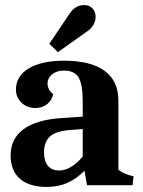

<svg xmlns="http://www.w3.org/2000/svg" viewBox="-20 -732 565 759"><path d="M22 -118Q22 -183 72 -220.5Q122 -258 219 -265L307 -271V-329Q307 -399 290.5 -426Q274 -453 233 -453Q205 -453 186.5 -438.5Q168 -424 168 -402Q168 -377 190 -360Q185 -335 166 -320Q147 -305 120 -305Q87 -305 65 -326Q43 -347 43 -378Q43 -431 93.5 -461.5Q144 -492 233 -492Q339 -492 393.5 -452Q448 -412 448 -334V-62Q455 -54 472 -46.5Q489 -39 508 -35L504 0H324L314 -57Q281 -24 245 -8.5Q209 7 165 7Q96 7 59 -25Q22 -57 22 -118ZM307 -113V-222L257 -218Q202 -214 178 -193Q154 -172 154 -129Q154 -95 169.5 -76.5Q185 -58 214 -58Q260 -58 307 -113ZM255 -678Q278 -712 312 -712Q333 -712 345.5 -699Q358 -686 358 -665Q358 -650 350 -635Q342 -620 326 -609L209 -526L175 -559Z"/></svg>

Font: Caladea
Style: Bold
Weight: 700
Designer: Carolina Giovagnoli and Andres Torresi
Foundry: Carolina Giovagnoli & Andres Torresi
Version: Version 1.001